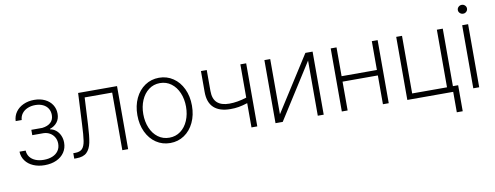

<svg xmlns="http://www.w3.org/2000/svg" viewBox="-69 -1057 4097 1590"><g transform="rotate(-10 1980.0 -262.5)"><path d="M228.5 -34.2Q270 -34.2 301.5 -47.4Q333 -60.5 350.6 -85.7Q368.2 -110.8 368.2 -145.5Q368.2 -176.3 354 -200.4Q339.8 -224.6 315.7 -238Q291.5 -251.5 262.7 -252H168.9V-296.9H260.7Q307.1 -302.2 332.3 -325.7Q357.4 -349.1 357.4 -388.7Q357.4 -419.9 342.5 -443.6Q327.6 -467.3 300 -480.2Q272.5 -493.2 236.3 -493.2Q199.2 -493.2 169.7 -480.2Q140.1 -467.3 123 -443.8Q106 -420.4 104.5 -390.6H53.7Q55.7 -433.6 79.3 -466.8Q103 -500 143.6 -518.6Q184.1 -537.1 234.4 -537.1Q285.6 -537.1 324.7 -518.1Q363.8 -499 385 -465.8Q406.2 -432.6 406.2 -390.6Q406.2 -348.6 383.8 -319.6Q361.3 -290.5 323.2 -278.3V-273.4Q349.6 -269.5 371.3 -251.7Q393.1 -233.9 405.5 -206.1Q418 -178.2 418 -145.5Q418 -99.6 394.3 -64.2Q370.6 -28.8 327.6 -9Q284.7 10.7 228.5 10.7Q174.8 10.7 132.8 -7.6Q90.8 -25.9 66.7 -59.1Q42.5 -92.3 41 -135.7H92.8Q94.2 -105 111.3 -82Q128.4 -59.1 158.7 -46.6Q189 -34.2 228.5 -34.2Z M477.5 -45.9H492.2Q533.7 -45.9 553 -66.2Q572.3 -86.4 579.3 -130.9Q586.4 -175.3 590.8 -273.4L603.5 -530.3H930.7V0H881.8V-484.4H650.4L638.7 -258.8Q633.8 -160.6 623 -108.2Q612.3 -55.7 583.3 -27.8Q554.2 0 496.1 0H477.5Z M1054.7 -263.7Q1054.7 -342.8 1084.2 -405.3Q1113.8 -467.8 1166 -502.9Q1218.3 -538.1 1284.2 -538.1Q1350.1 -538.1 1402.3 -502.9Q1454.6 -467.8 1484.1 -405.3Q1513.7 -342.8 1513.7 -263.7Q1513.7 -184.6 1484.1 -122.1Q1454.6 -59.6 1402.3 -24.4Q1350.1 10.7 1284.2 10.7Q1218.3 10.7 1166 -24.4Q1113.8 -59.6 1084.2 -122.1Q1054.7 -184.6 1054.7 -263.7ZM1463.9 -263.7Q1463.9 -327.1 1441.7 -379.6Q1419.4 -432.1 1378.7 -462.6Q1337.9 -493.2 1284.2 -493.2Q1230.5 -493.2 1189.7 -462.4Q1148.9 -431.6 1126.7 -379.4Q1104.5 -327.1 1104.5 -263.7Q1104.5 -199.7 1126.7 -147.2Q1148.9 -94.7 1189.7 -64.5Q1230.5 -34.2 1284.2 -34.2Q1337.9 -34.2 1378.7 -64.5Q1419.4 -94.7 1441.7 -147.2Q1463.9 -199.7 1463.9 -263.7Z M2016.6 0H1967.8V-204.1Q1927.2 -190.9 1893.3 -185.1Q1859.4 -179.2 1823.2 -179.7Q1732.4 -179.7 1684.6 -223.6Q1636.7 -267.6 1636.7 -356.4V-532.2H1685.5V-356.4Q1685.5 -288.6 1720.5 -257.1Q1755.4 -225.6 1822.3 -225.6Q1890.6 -225.6 1967.8 -250.5V-530.3H2016.6Z M2514.6 -530.3H2575.2V0H2525.4V-463.9L2230.5 0H2169.9V-530.3H2218.8V-66.4Z M2776.4 -288.1H3073.2V-530.3H3122.1V0H3073.2V-242.2H2776.4V0H2727.5V-530.3H2776.4Z M3669.9 -46.9H3713.9V171.9H3664.1V0H3278.3V-530.3H3327.1V-45.9H3620.1V-530.3H3669.9Z M3833 -530.3H3882.8V0H3833ZM3819.3 -660.2Q3819.3 -675.3 3830.8 -686.3Q3842.3 -697.3 3858.4 -697.3Q3874 -697.3 3885.3 -686.3Q3896.5 -675.3 3896.5 -660.2Q3896.5 -645 3885.3 -634Q3874 -623 3858.4 -623Q3842.3 -623 3830.8 -634Q3819.3 -645 3819.3 -660.2Z"/></g></svg>

Font: Pretendard Std ExtraLight
Style: Regular
Weight: 200
Designer: Base glyphs from Inter by Rasmus Andersson; Hangeul glyphs from Noto Sans CJK(Source Han Sans) by Jang Soo-young and Kan
Foundry: Kil Hyung-jin
Version: Version 1.309